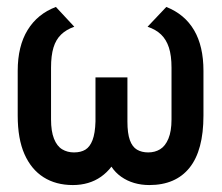

<svg xmlns="http://www.w3.org/2000/svg" viewBox="-20 -520 639 553"><path d="M459 -500 405 -443Q429 -435 444 -420.5Q459 -406 466.5 -383Q474 -360 474 -325V-176Q474 -142 465 -120.5Q456 -99 441 -90Q426 -81 407 -81Q388 -81 374.5 -89Q361 -97 354 -116.5Q347 -136 347 -170V-297H255V-170Q254 -136 246.5 -116.5Q239 -97 226 -89Q213 -81 193 -81Q174 -81 159 -90Q144 -99 135.5 -120.5Q127 -142 127 -176V-325Q127 -360 134 -383Q141 -406 156 -420.5Q171 -435 194 -443L141 -500Q88 -480 59.5 -433.5Q31 -387 31 -316V-187Q31 -120 50.5 -76Q70 -32 105.5 -9.5Q141 13 190 13Q213 13 233.5 7Q254 1 271 -11Q288 -23 301 -40Q312 -23 329 -11Q346 1 366.5 7Q387 13 410 13Q486 13 526 -37Q566 -87 566 -187V-316Q566 -387 539 -433Q512 -479 459 -500Z"/></svg>

Font: Advent Pro SemiBold
Style: Regular
Weight: 600
Designer: VivaRado, Andreas Kalpakidis
Foundry: VivaRado, Andreas Kalpakidis
Version: Version 3.000